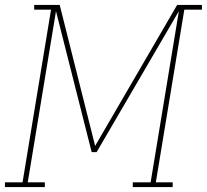

<svg xmlns="http://www.w3.org/2000/svg" viewBox="-38 -755 835 775"><path d="M-18 0V-19H53L168 -716H100V-735H203L346 -166L677 -735H777V-716H706L591 -19H659V0H498V-19H570L684 -710L352 -141H332L188 -710L74 -19H143V0Z"/></svg>

Font: Iosevka Etoile Thin
Style: Italic
Weight: 100
Italic angle: -9°
Designer: Belleve Invis
Foundry: Belleve Invis
Version: Version 22.1.2; ttfautohint (v1.8.4)